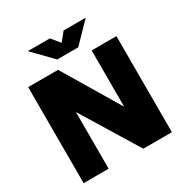

<svg xmlns="http://www.w3.org/2000/svg" viewBox="-208 -1099 1211 1262"><g transform="rotate(-30 398.0 -467.5)"><path d="M63 0V-729H290L545 -302V-729H733V0H516L253 -430V0ZM319 -791 179 -935H347L399 -871L451 -935H619L479 -791Z"/></g></svg>

Font: BDO Grotesk Black
Style: Regular
Weight: 900
Designer: Deni Anggara
Foundry: Lokal Container
Version: Version 2.000